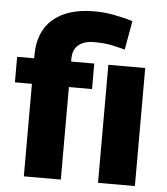

<svg xmlns="http://www.w3.org/2000/svg" viewBox="-54 -808 743 856"><g transform="rotate(5 318.0 -380.0)"><path d="M250 0H84.5V-414.1H8.3V-528.3H84.5V-542Q84.5 -648.4 149.9 -704.3Q215.3 -760.3 334 -760.3Q378.9 -760.3 420.4 -752.4Q461.9 -744.6 506.3 -731.9L483.4 -602.1Q454.6 -609.9 423.1 -616.7Q391.6 -623.5 344.2 -623.5Q299.8 -623.5 274.9 -602.5Q250 -581.5 250 -542V-528.3H353.5V-414.1H250ZM581.5 -528.3V0H416.5V-528.3Z"/></g></svg>

Font: Vazirmatn UI Black
Style: Regular
Weight: 900
Designer: Saber Rastikerdar
Foundry: Saber Rastikerdar
Version: Version 33.003